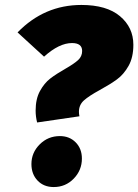

<svg xmlns="http://www.w3.org/2000/svg" viewBox="-20 -736 559 776"><path d="M519 -555Q519 -504 499.5 -469.5Q480 -435 452.5 -415Q425 -395 383 -372Q339 -348 319 -330Q299 -312 299 -284Q299 -276 301 -266L130 -241Q124 -265 124 -289Q124 -336 141.5 -368Q159 -400 183 -418.5Q207 -437 244 -458Q279 -478 295.5 -493Q312 -508 312 -530Q312 -562 271 -562Q219 -562 158 -507L51 -605Q159 -716 309 -716Q411 -716 465 -670.5Q519 -625 519 -555ZM107 -73Q107 -119 140.5 -152.5Q174 -186 222 -186Q261 -186 286 -160.5Q311 -135 311 -95Q311 -48 278 -14Q245 20 197 20Q157 20 132 -6Q107 -32 107 -73Z"/></svg>

Font: FiraGO Heavy
Style: Italic
Weight: 900
Italic angle: -8°
Designer: bBox Type GmbH
Foundry: bBox Type GmbH
Version: Version 1.001